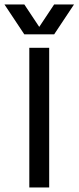

<svg xmlns="http://www.w3.org/2000/svg" viewBox="-105 -831 348 851"><path d="M-85.3 -811.3H2.8L68.9 -711.8L135 -811.3H223.1L135 -678.7H2.8ZM24.9 0H113V-619H24.9Z"/></svg>

Font: Ulica
Style: Regular
Weight: 400
Version: Version